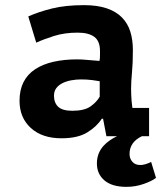

<svg xmlns="http://www.w3.org/2000/svg" viewBox="-20 -530 640 747"><path d="M90 -466Q130 -484 182.5 -497Q235 -510 307 -510Q359 -510 395.5 -497.5Q432 -485 454.5 -462Q477 -439 487 -407Q497 -375 497 -335Q497 -284 493.5 -248Q490 -212 490 -184Q490 -163 492 -137Q494 -123 495 -110H560V0H532Q484 23 484 69Q484 87 495 99.5Q506 112 526 112Q544 112 568 100L587 162Q572 174 539.5 185.5Q507 197 472 197Q416 197 386.5 172Q357 147 357 106Q357 65 384 36Q404 15 435 0H394L381 -68H376Q356 -37 319 -14.5Q282 8 219 8Q144 8 100 -32Q56 -72 56 -138Q56 -180 71.5 -210.5Q87 -241 116.5 -260.5Q146 -280 187.5 -289.5Q229 -299 280 -299Q298 -299 318 -297Q338 -295 367 -293Q369 -303 369 -313V-332Q369 -370 347 -386.5Q325 -403 282 -403Q231 -403 190 -390Q149 -377 121 -364ZM261 -99Q309 -99 333 -116.5Q357 -134 368 -154V-214Q358 -216 338 -218.5Q318 -221 295 -221Q276 -221 257 -217.5Q238 -214 223 -206.5Q208 -199 199 -187Q190 -175 190 -158Q190 -130 206.5 -114.5Q223 -99 261 -99Z"/></svg>

Font: PT Mono
Style: Bold
Weight: 700
Monospace: yes
Designer: A.Korolkova, I.Chaeva
Foundry: ParaType Ltd
Version: Version 1.000 OFL